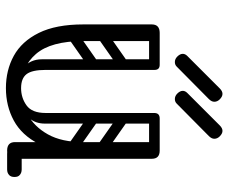

<svg xmlns="http://www.w3.org/2000/svg" viewBox="-80 -670 754 633"><g transform="rotate(90 296.5 -353.0)"><path d="M270 4Q211 4 163.5 -22Q116 -48 88 -104.5Q60 -161 60 -251H115Q115 -144 157.5 -95Q200 -46 270 -46Q316 -46 356.5 -67.5Q397 -89 422.5 -134.5Q448 -180 448 -251H483Q483 -161 454 -104.5Q425 -48 377 -22Q329 4 270 4ZM88 -225Q60 -225 60 -251V-477Q60 -503 88 -503Q115 -503 115 -477V-251Q115 -225 88 -225ZM476 0Q448 0 448 -26V-477Q448 -503 476 -503Q503 -503 503 -477V-26Q503 0 476 0ZM453 -24Q453 -29 456 -34Q459 -39 463 -43Q465 -45 470.5 -46.5Q476 -48 487 -48H538Q550 -48 557 -41Q563 -36 563 -24Q563 -13 557 -7Q550 0 538 0H487Q466 0 462 -7Q455 -11 453 -24ZM193 -503Q210 -503 210 -486V-124Q210 -107 193 -107Q175 -107 175 -123V-485Q175 -503 193 -503ZM270 -46Q302 -46 327 -64Q352 -82 352 -127V-222H387V-124Q387 -94 369 -72.5Q351 -51 321.5 -39Q292 -27 259 -27ZM270 -46 280 -27Q231 -27 203 -52Q175 -77 175 -114V-222H210V-127Q210 -82 224 -64Q238 -46 270 -46ZM492 -486Q492 -468 474 -468H371Q353 -468 353 -486Q353 -503 372 -503H475Q492 -503 492 -486ZM208 -486Q208 -468 190 -468H87Q69 -468 69 -486Q69 -503 88 -503H191Q208 -503 208 -486ZM477 -305Q467 -292 454 -301L360 -367Q346 -376 357 -392Q367 -405 380 -396L474 -330Q479 -326 480.5 -319.5Q482 -313 477 -305ZM477 -207Q467 -194 454 -203L360 -269Q346 -278 357 -294Q367 -307 380 -298L474 -232Q479 -228 480.5 -221.5Q482 -215 477 -207ZM370 -503Q387 -503 387 -486V-154Q387 -137 370 -137Q352 -137 352 -153V-485Q352 -503 370 -503ZM466 -503Q483 -503 483 -486V-154Q483 -137 466 -137Q448 -137 448 -153V-485Q448 -503 466 -503ZM117 -308Q102 -297 93 -311Q89 -316 88.5 -323Q88 -330 96 -336L173 -390Q188 -400 198 -386Q202 -380 201.5 -373.5Q201 -367 194 -362ZM117 -210Q102 -199 93 -213Q89 -218 88.5 -225Q88 -232 96 -238L173 -292Q188 -302 198 -288Q202 -282 201.5 -275.5Q201 -269 194 -264ZM199 -559Q193 -553 184 -553Q174 -553 166 -561Q157 -570 157 -579Q157 -587 164 -594L271 -701Q280 -710 289 -710Q298 -710 307 -701Q315 -693 315 -683Q315 -674 306 -665ZM321 -559Q315 -553 306 -553Q296 -553 288 -561Q279 -570 279 -579Q279 -587 286 -594L393 -701Q402 -710 411 -710Q420 -710 429 -701Q437 -693 437 -683Q437 -674 428 -665Z"/></g></svg>

Font: Agu Display
Style: Regular
Weight: 400
Designer: Oluwaseun Badejo
Version: Version 1.103